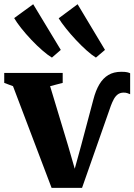

<svg xmlns="http://www.w3.org/2000/svg" viewBox="-31 -883 636 908"><path d="M213 5.5 30.5 -475.5 -11 -491V-538H265.5V-491L206 -475.5L291 -194L322.5 -85L353 -196L410.5 -412Q421.5 -455 438.8 -484Q456 -513 481.2 -528.2Q506.5 -543.5 542.5 -543.5Q562 -543.5 571 -541.2Q580 -539 584.5 -536.5V-437.5Q579 -440 570.5 -442.8Q562 -445.5 552 -445Q536 -444.5 525 -435.8Q514 -427 506.8 -413.2Q499.5 -399.5 493.5 -383.5L357 5.5ZM214 -611Q195.5 -622 169.5 -644.5Q143.5 -667 117 -695Q90.5 -723 69 -750.2Q47.5 -777.5 36 -797.5L126 -863L256.5 -647L215 -611ZM422 -611Q404 -622 379 -644.2Q354 -666.5 328.2 -694Q302.5 -721.5 280.8 -748.8Q259 -776 246.5 -796.5L336 -863L465.5 -647L423 -611Z"/></svg>

Font: Merriweather 60pt ExtraBold
Style: Regular
Weight: 800
Version: Version 2.100